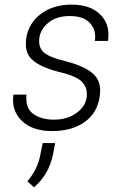

<svg xmlns="http://www.w3.org/2000/svg" viewBox="-20 -558 519 832"><path d="M206 10Q119 10 73 -36Q36.5 -73 36.5 -123.5Q36.5 -135 38.5 -148H94.5L94 -132Q94 -86 124 -64.5Q159 -39.5 214 -39.5Q271 -39.5 310 -67.5Q356.5 -100 356.5 -150Q356.5 -179 338.5 -200Q316 -226.5 243 -244.5Q156.5 -265.5 120.5 -298.5Q91.5 -324 92 -368Q92 -380 94 -394Q104.5 -458 157.5 -498Q210.5 -538 291 -538Q372.5 -538 415.5 -494Q450 -459 450 -407.5Q450 -394.5 448 -380.5H391Q392.5 -390.5 392.5 -399Q392.5 -432.5 370.5 -457.5Q342.5 -488.5 283 -488.5Q226 -488.5 191.5 -461Q149.5 -428 149.5 -379Q149.5 -352.5 165.5 -335Q186 -312 261 -293.5Q347.5 -272 385 -237Q414.5 -209 414 -163.5Q414 -151 411.5 -137Q401 -67.5 346 -28.8Q291 10 206 10ZM127.5 253.5 98.5 228Q144 174 154.5 113.5L165 62H219L209.5 112.5Q191 199.5 127.5 253.5Z"/></svg>

Font: Roberto Sans Light
Style: Italic
Weight: 300
Italic angle: -11°
Designer: Google
Version: Version 1.00;June 11, 2020;FontCreator 12.0.0.2522 64-bit; t